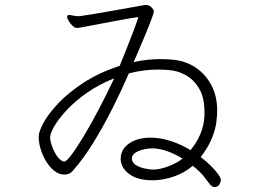

<svg xmlns="http://www.w3.org/2000/svg" viewBox="-20 -727 1040 770"><path d="M592 -4Q531 -4 497.5 -29.5Q464 -55 464 -90Q464 -128 497.5 -151.5Q531 -175 586 -175Q591 -175 595.5 -174.5Q600 -174 604 -174Q639 -171 675 -158Q711 -145 744 -125Q767 -152 782.5 -187Q798 -222 800 -263V-277Q800 -337 778 -373Q756 -409 723.5 -426.5Q691 -444 657 -446Q647 -447 635 -447.5Q623 -448 611 -448Q586 -448 557.5 -444.5Q529 -441 497 -433Q468 -366 432 -294.5Q396 -223 356 -157.5Q316 -92 271 -41Q259 -27 238 -27Q216 -27 197 -42.5Q178 -58 164 -81.5Q150 -105 142.5 -131Q135 -157 135 -178Q135 -199 155 -235.5Q175 -272 215.5 -314.5Q256 -357 317 -396.5Q378 -436 460 -463Q472 -492 486 -527.5Q500 -563 513.5 -598Q527 -633 535 -659Q489 -652 427 -640Q365 -628 305 -617Q301 -616 297 -615.5Q293 -615 289 -615Q280 -615 270.5 -624Q261 -633 255 -643.5Q249 -654 249 -659Q249 -661 250.5 -664Q252 -667 256 -667Q262 -667 273 -664.5Q284 -662 296 -662Q298 -662 300.5 -662.5Q303 -663 305 -663Q334 -667 374 -674Q414 -681 454.5 -688Q495 -695 524.5 -700.5Q554 -706 561 -707H565Q579 -707 588 -697Q597 -687 597 -684V-681Q597 -676 588 -651.5Q579 -627 565.5 -594.5Q552 -562 538.5 -530Q525 -498 516 -478Q570 -490 624 -490Q635 -490 646 -489.5Q657 -489 668 -488Q723 -484 764 -456.5Q805 -429 828 -385Q851 -341 851 -284Q851 -264 847.5 -236Q844 -208 830 -173Q816 -138 785 -97Q805 -82 823.5 -64Q842 -46 854 -29.5Q866 -13 866 -4Q866 0 860.5 11.5Q855 23 841 23Q832 23 825 16Q818 8 801 -15Q784 -38 753 -62Q720 -34 678.5 -19.5Q637 -5 598 -4ZM181 -172Q183 -153 193.5 -128.5Q204 -104 217 -91Q229 -79 238 -79Q246 -79 266.5 -106Q287 -133 315 -179.5Q343 -226 375 -286.5Q407 -347 438 -413Q378 -389 330.5 -356Q283 -323 249.5 -287.5Q216 -252 198.5 -222Q181 -192 181 -175ZM599 -47Q625 -48 658 -61Q691 -74 712 -91Q683 -109 652.5 -120Q622 -131 595 -132Q561 -132 535 -121Q509 -110 509 -91Q509 -76 523 -66.5Q537 -57 557 -52Q577 -47 595 -47Z"/></svg>

Font: Moon Stars Kai T Light
Style: Regular
Weight: 300
Designer: GuiWonder
Version: Version 1.101